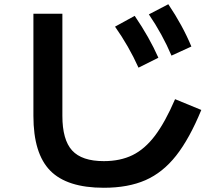

<svg xmlns="http://www.w3.org/2000/svg" viewBox="-20 -835 1040 908"><path d="M138 -287V-770H275V-287Q275 -174 321 -123.5Q367 -73 471 -73Q549 -73 607 -101.5Q665 -130 713 -193.5Q761 -257 808 -366L932 -315Q876 -179 813 -99Q750 -19 668 17Q586 53 471 53Q297 53 217.5 -28Q138 -109 138 -287ZM524 -709 617 -760Q686 -659 729 -562L635 -515Q589 -617 524 -709ZM776 -815Q844 -714 885 -615L791 -572Q748 -673 684 -767Z"/></svg>

Font: Enso
Style: Bold
Weight: 700
Designer: Coji Morishita
Foundry: UNDERFOREST DESIGN
Version: Version 1.000